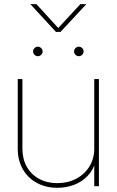

<svg xmlns="http://www.w3.org/2000/svg" viewBox="-20 -896 561 924"><path d="M65.4 -179.7V-515.6H87.9V-179.7Q87.9 -130.9 109.1 -93.3Q130.4 -55.7 168.5 -35.2Q206.5 -14.6 255.9 -14.6Q306.2 -14.6 346.7 -35.9Q387.2 -57.1 410.4 -95Q433.6 -132.8 433.6 -179.7V-515.6H456.1V0H433.6V-117.2H439.5Q428.2 -76.7 400.9 -48.6Q373.5 -20.5 335.9 -6.3Q298.3 7.8 255.9 7.8Q200.7 7.8 157.2 -15.9Q113.8 -39.6 89.6 -82Q65.4 -124.5 65.4 -179.7ZM336.4 -648.4Q336.4 -654.8 339.6 -659.9Q342.8 -665 347.9 -668.2Q353 -671.4 359.4 -671.4Q365.7 -671.4 370.8 -668.2Q376 -665 379.2 -659.9Q382.3 -654.8 382.3 -648.4Q382.3 -642.1 379.2 -637Q376 -631.8 370.8 -628.7Q365.7 -625.5 359.4 -625.5Q353 -625.5 347.9 -628.7Q342.8 -631.8 339.6 -637Q336.4 -642.1 336.4 -648.4ZM139.2 -648.4Q139.2 -654.8 142.3 -659.9Q145.5 -665 150.6 -668.2Q155.8 -671.4 162.1 -671.4Q168.5 -671.4 173.6 -668.2Q178.7 -665 181.9 -659.9Q185.1 -654.8 185.1 -648.4Q185.1 -642.1 181.9 -637Q178.7 -631.8 173.6 -628.7Q168.5 -625.5 162.1 -625.5Q155.8 -625.5 150.6 -628.7Q145.5 -631.8 142.3 -637Q139.2 -642.1 139.2 -648.4ZM260.3 -761.2 366.7 -876H395V-875.5L271 -742.2H249.5L126.5 -875.5V-876H155.3Z"/></svg>

Font: Intratopia Thin
Style: Regular
Weight: 100
Designer: Rasmus Andersson
Foundry: rsms
Version: Version 3.000;Glyphs 3.2.3 (3260)